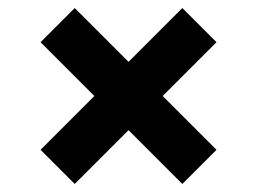

<svg xmlns="http://www.w3.org/2000/svg" viewBox="-20 -589 640 478"><path d="M166 -569 300 -435 434 -569 519 -484 385 -350 519 -216 434 -131 300 -265 166 -131 81 -216 215 -350 81 -484Z"/></svg>

Font: Epunda Sans Black
Style: Regular
Weight: 900
Designer: Simon Atzbach
Foundry: typofactur
Version: Version 2.204; ttfautohint (v1.8.4.7-5d5b)